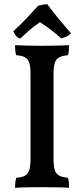

<svg xmlns="http://www.w3.org/2000/svg" viewBox="-20 -895 402 918"><path d="M126 -540Q126 -576 120 -594.5Q114 -613 99.5 -621Q85 -629 58 -631Q54 -640 53 -652.5Q52 -665 52 -679Q71 -678 92.5 -677.5Q114 -677 137.5 -676.5Q161 -676 182 -676Q204 -676 226 -676.5Q248 -677 269 -677.5Q290 -678 310 -679Q310 -665 309 -652.5Q308 -640 305 -631Q279 -629 263.5 -621Q248 -613 242 -594.5Q236 -576 236 -540V-136Q236 -101 242 -82Q248 -63 263.5 -55Q279 -47 305 -45Q308 -37 309 -24.5Q310 -12 310 3Q282 1 249 0.5Q216 0 184 0Q151 0 115 0.5Q79 1 52 3Q52 -12 53.5 -24.5Q55 -37 58 -45Q85 -47 99.5 -55Q114 -63 120 -82Q126 -101 126 -136ZM76 -710Q64 -715 56 -724.5Q48 -734 44 -746Q74 -773 104.5 -805Q135 -837 163 -868Q177 -871 187.5 -873Q198 -875 206 -875Q230 -842 258.5 -807.5Q287 -773 319 -736Q312 -727 298.5 -720.5Q285 -714 272 -712Q249 -733 222.5 -753Q196 -773 171 -789Q144 -771 120.5 -750.5Q97 -730 76 -710Z"/></svg>

Font: Vollkorn Medium
Style: Regular
Weight: 500
Designer: Friedrich Althausen
Foundry: Friedrich Althausen
Version: Version 5.000